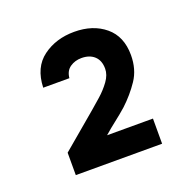

<svg xmlns="http://www.w3.org/2000/svg" viewBox="-78 -826 532 531"><g transform="rotate(-20 187.5 -561.0)"><path d="M60 -374V-440L163 -527Q176 -538 193.5 -553.5Q211 -569 224 -587Q237 -605 237 -623Q237 -647 223 -660Q209 -673 185 -673Q166 -673 151.5 -663Q137 -653 135 -632H58Q60 -691 98.5 -719.5Q137 -748 191 -748Q246 -748 281.5 -718.5Q317 -689 317 -634Q317 -592 296.5 -561.5Q276 -531 248 -505Q231 -490 213.5 -476.5Q196 -463 179 -448H314V-374Z"/></g></svg>

Font: Onest Medium
Style: Regular
Weight: 500
Designer: Dmitri Voloshin, Andrey Kudryavtsev
Foundry: Dmitri Voloshin, Andrey Kudryavtsev
Version: Version 1.000;gftools[0.9.33]